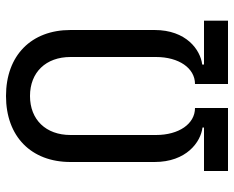

<svg xmlns="http://www.w3.org/2000/svg" viewBox="-90 -690 780 640"><g transform="rotate(-90 300.0 -370.0)"><path d="M260 0V-110C207 -110 170 -164 170 -240V-525C170 -607 221 -660 300 -660C379 -660 430 -607 430 -525V-240C430 -164 393 -110 340 -110V0H551V-80H405V-86C454 -92 520 -139 520 -245V-525C520 -656 435 -740 300 -740C165 -740 80 -656 80 -525V-245C80 -139 146 -91 195 -85V-80H50V0Z"/></g></svg>

Font: Tekne LDO
Style: Regular
Weight: 400
Monospace: yes
Designer: Alessio Laiso, Mario Rullo, Paolo Rosset
Foundry: Alessio Laiso
Version: Version 1.000;hotconv 1.0.109;makeotfexe 2.5.65596